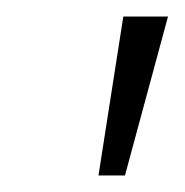

<svg xmlns="http://www.w3.org/2000/svg" viewBox="-20 -775 223 232"><path d="M99 -563 129 -755H183L131 -563Z"/></svg>

Font: DM Sans 16pt ExtraLight
Style: Italic
Weight: 250
Italic angle: -10°
Version: Version 4.004;gftools[0.9.30]